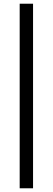

<svg xmlns="http://www.w3.org/2000/svg" viewBox="-20 -867 284 1034"><path d="M86 -847H158V147H86Z"/></svg>

Font: Stavian Regular
Style: Regular
Weight: 400
Version: Version 1.000; ttfautohint (v1.6)